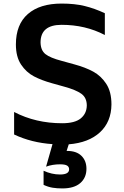

<svg xmlns="http://www.w3.org/2000/svg" viewBox="-20 -792 697 1075"><path d="M365 16 353 53H356Q408 53 436 80.5Q464 108 464 153Q464 203 429.5 233Q395 263 329 263Q299 263 274.5 259Q250 255 224 243V164Q270 185 316 185Q367 185 367 156Q367 142 355.5 135Q344 128 316 128Q274 128 238 141L274 15Q156 7 59 -39V-165Q180 -102 328 -102Q399 -102 432 -129Q465 -156 466 -201Q466 -245 435.5 -267Q405 -289 339 -307L271 -326Q213 -342 170 -364.5Q127 -387 98 -430.5Q69 -474 69 -543Q69 -655 136 -713.5Q203 -772 325 -772Q398 -772 453.5 -758.5Q509 -745 567 -718V-596Q458 -653 325 -653Q207 -653 207 -554Q208 -510 234.5 -489Q261 -468 326 -451L395 -432Q458 -415 502 -391Q546 -367 575 -322.5Q604 -278 604 -207Q603 -110 540 -51.5Q477 7 365 16Z"/></svg>

Font: Biryani
Style: Bold
Weight: 700
Designer: Dan Reynolds and Mathieu Reguer
Foundry: Dan Reynolds and Mathieu Reguer
Version: Version 1.004; ttfautohint (v1.1) -l 5 -r 5 -G 72 -x 0 -D la